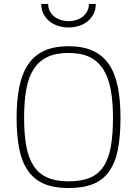

<svg xmlns="http://www.w3.org/2000/svg" viewBox="-20 -943 696 972"><path d="M327 -25Q392 -25 435 -43Q478 -61 504 -100Q530 -139 541 -200Q552 -261 552 -347Q552 -428 540.5 -489.5Q529 -551 502.5 -592.5Q476 -634 433 -654.5Q390 -675 327 -675Q263 -675 220 -654.5Q177 -634 150.5 -593Q124 -552 113 -490.5Q102 -429 102 -347Q102 -264 113 -203.5Q124 -143 150 -103.5Q176 -64 219 -44.5Q262 -25 327 -25ZM327 9Q253 9 203 -12.5Q153 -34 122 -78Q91 -122 77.5 -189Q64 -256 64 -347Q64 -436 78 -504Q92 -572 123 -617.5Q154 -663 204 -686Q254 -709 327 -709Q400 -709 450 -686Q500 -663 531 -618Q562 -573 576 -505Q590 -437 590 -347Q590 -252 576.5 -185Q563 -118 532 -74.5Q501 -31 450.5 -11Q400 9 327 9ZM224 -923Q224 -902 232.5 -886Q241 -870 255 -859Q269 -848 287.5 -842Q306 -836 327 -836Q348 -836 366.5 -842Q385 -848 399 -859Q413 -870 421.5 -886Q430 -902 430 -923H465Q465 -895 454 -873Q443 -851 424 -835.5Q405 -820 380 -812Q355 -804 327 -804Q299 -804 274 -812Q249 -820 230 -835.5Q211 -851 200 -873Q189 -895 189 -923Z"/></svg>

Font: Panefresco 1wt
Style: Regular
Weight: 250
Version: Version 1.000